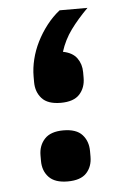

<svg xmlns="http://www.w3.org/2000/svg" viewBox="-45 -574 389 618"><g transform="rotate(-5 149.5 -264.5)"><path d="M149 11Q108 11 88.5 -9.5Q69 -30 69 -62V-80Q69 -112 88.5 -133Q108 -154 149 -154Q191 -154 210 -133Q229 -112 229 -80V-62Q229 -30 210 -9.5Q191 11 149 11ZM149 -243Q107 -243 88 -264Q69 -285 69 -317V-335Q69 -362 76 -390.5Q83 -419 96.5 -446Q110 -473 129 -497.5Q148 -522 171 -540H261Q228 -507 205 -475.5Q182 -444 170 -406Q201 -400 215 -380.5Q229 -361 229 -335V-317Q229 -285 210 -264Q191 -243 149 -243Z"/></g></svg>

Font: IBM Plex Arabic SemiBold
Style: Regular
Weight: 600
Designer: Mike Abbink, Paul van der Laan, Pieter van Rosmalen, Wael Morcos, Khajak Apelian
Foundry: Bold Monday
Version: Version 1.0